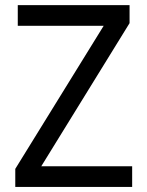

<svg xmlns="http://www.w3.org/2000/svg" viewBox="-20 -734 579 754"><path d="M499 0H40V-70.8L387.2 -632.8H49.8V-713.9H488.8V-643.1L142.1 -81.1H499Z"/></svg>

Font: Genotype
Style: Regular
Weight: 400
Foundry: Ascender Corporation
Version: Version 1.00